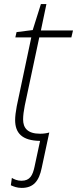

<svg xmlns="http://www.w3.org/2000/svg" viewBox="-20 -679 377 939"><path d="M86 240C144 240 171 206 184 142L221 -31C208 -27 192 -25 176 -25C114 -25 93 -54 93 -95C93 -113 96 -137 101 -162L172 -496H329L337 -530H180L207 -659H180L140 -532L61 -522L55 -496H133L62 -160C57 -134 54 -109 54 -92C54 -29 87 9 176 10L149 136C140 178 127 205 85 205C65 205 49 198 38 191L33 227C46 233 63 240 86 240Z"/></svg>

Font: Noto Sans ExtraLight
Style: Italic
Weight: 200
Italic angle: -12°
Designer: Monotype Design Team
Foundry: Monotype Imaging Inc.
Version: Version 2.013